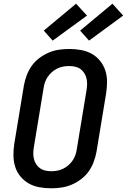

<svg xmlns="http://www.w3.org/2000/svg" viewBox="-20 -1007 684 1035"><path d="M256 8Q224 8 193 2.5Q162 -3 136 -17.5Q110 -32 90.5 -55.5Q71 -79 62 -107.5Q53 -136 52.5 -168Q52 -200 57 -232L109 -547Q114 -574 124 -601Q134 -628 151 -652Q168 -676 192 -694Q216 -712 243 -723.5Q270 -735 298 -739Q326 -743 353 -743Q385 -743 416 -737.5Q447 -732 473.5 -717.5Q500 -703 519 -679.5Q538 -656 547.5 -627.5Q557 -599 557 -567Q557 -535 552 -503L500 -188Q495 -161 485 -134Q475 -107 458 -83Q441 -59 417 -41Q393 -23 366 -11.5Q339 0 311 4Q283 8 256 8ZM257 -84Q273 -84 289 -87Q305 -90 320.5 -97.5Q336 -105 349 -116.5Q362 -128 371.5 -142Q381 -156 386.5 -171.5Q392 -187 394 -203L446 -518Q449 -535 449.5 -551.5Q450 -568 446.5 -583.5Q443 -599 434.5 -612.5Q426 -626 413.5 -635Q401 -644 385 -647.5Q369 -651 352 -651Q336 -651 320 -648Q304 -645 288.5 -637.5Q273 -630 260 -618.5Q247 -607 237.5 -593Q228 -579 222.5 -563.5Q217 -548 215 -532L163 -217Q160 -200 159.5 -183.5Q159 -167 162.5 -151.5Q166 -136 174.5 -122.5Q183 -109 195.5 -100Q208 -91 224 -87.5Q240 -84 257 -84ZM460 -788 412 -842 586 -987 644 -923ZM264 -788 216 -842 390 -987 449 -923Z"/></svg>

Font: Iosevka SS04 SmBd Ex Obl
Style: Regular
Weight: 600
Width: 7
Italic angle: -9°
Monospace: yes
Designer: Belleve Invis
Foundry: Belleve Invis
Version: Version 19.0.0; ttfautohint (v1.8.4)